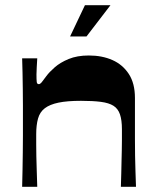

<svg xmlns="http://www.w3.org/2000/svg" viewBox="-20 -717 608 737"><path d="M65 0Q66 -33 66.5 -66Q67 -99 67.5 -132Q68 -165 68 -195.5Q68 -226 68 -253Q68 -280 68 -311.5Q68 -343 67.5 -375Q67 -407 66.5 -437.5Q66 -468 65 -493H123Q122 -475 121 -458.5Q120 -442 120 -431Q120 -411 121 -402.5Q122 -394 129 -394Q134 -394 139.5 -400.5Q145 -407 158 -425Q169 -440 190 -458.5Q211 -477 243.5 -490.5Q276 -504 321 -504Q372 -504 411.5 -486.5Q451 -469 474.5 -433Q498 -397 498 -341Q498 -295 498 -255.5Q498 -216 498 -182.5Q498 -149 498.5 -119Q499 -89 500 -60Q501 -31 502 0H444Q445 -28 445.5 -52Q446 -76 446.5 -98Q447 -120 447.5 -140Q448 -160 448 -180Q448 -200 448 -221Q448 -256 440.5 -278Q433 -300 415.5 -311Q398 -322 367.5 -326Q337 -330 291 -330Q238 -330 204.5 -323Q171 -316 152 -301.5Q133 -287 126 -262Q119 -237 119 -202Q119 -184 119 -163Q119 -142 119.5 -117Q120 -92 121 -63Q122 -34 123 0ZM249 -577 306 -697H404L312 -577Z"/></svg>

Font: Ojuju
Style: Bold
Weight: 700
Designer: Chisaokwu Joboson, Mirko Velimirovic
Foundry: Udi Foundry
Version: Version 1.000